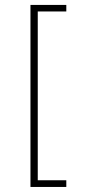

<svg xmlns="http://www.w3.org/2000/svg" viewBox="-20 -697 374 772"><path d="M246.6 27.8V54.7H102.5V-677.2H246.6V-650.9H131.8V27.8Z"/></svg>

Font: Estedad-FD Thin
Style: Regular
Weight: 100
Designer: Amin Abedi
Version: Version 7.3